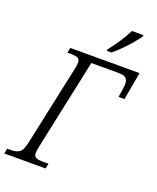

<svg xmlns="http://www.w3.org/2000/svg" viewBox="-187 -1028 918 1126"><g transform="rotate(20 272.0 -465.5)"><path d="M338 -771 341 -782Q365 -812 391.5 -852Q418 -892 438 -931H510L508 -922Q494 -901 470 -873Q446 -845 419 -818Q392 -791 367 -771ZM-20 0 -14 -32H9Q43 -32 62.5 -45.5Q82 -59 92 -110L198 -605Q204 -632 204 -647Q204 -669 190.5 -675.5Q177 -682 150 -682H125L132 -714H564L533 -541H496L504 -593Q507 -611 507 -625Q507 -651 493.5 -662Q480 -673 446 -673H278L158 -109Q152 -82 152 -67Q152 -45 166.5 -38.5Q181 -32 208 -32H244L237 0Z"/></g></svg>

Font: Noto Serif SemiCondensed Light
Style: Italic
Weight: 300
Width: 4
Italic angle: -12°
Designer: Monotype Design Team
Foundry: Monotype Imaging Inc.
Version: Version 2.013; ttfautohint (v1.8.4.7-5d5b)